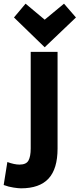

<svg xmlns="http://www.w3.org/2000/svg" viewBox="-107 -821 433 1044"><path d="M7 203Q108 203 157 150Q206 97 206 -13V-539H60V-14Q60 29 48 51.5Q36 74 -1 74Q-29 74 -67 60L-87 185Q-60 195 -33 199Q-6 203 7 203ZM32 -801 -31 -726 136 -564 306 -726 241 -801 136 -714Z"/></svg>

Font: Repo Bold
Style: Bold
Weight: 700
Designer: Stefan Peev
Foundry: Context Ltd
Version: Version 1.502